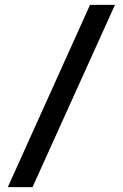

<svg xmlns="http://www.w3.org/2000/svg" viewBox="-20 -765 502 785"><path d="M12 0C12 0 348 -745 348 -745C348 -745 450 -745 450 -745C450 -745 113 0 113 0C113 0 12 0 12 0Z"/></svg>

Font: Preevio_Regular
Style: Regular
Weight: 500
Designer: Gumpita Rahayu
Foundry: Tokotype Studio
Version: ""